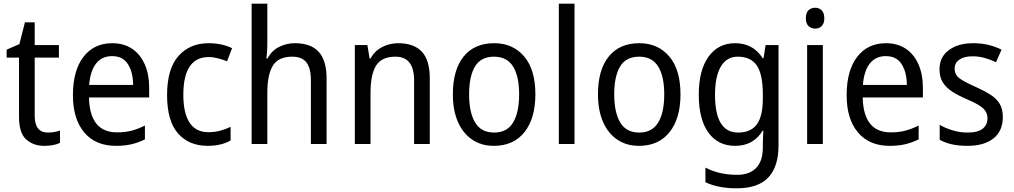

<svg xmlns="http://www.w3.org/2000/svg" viewBox="-20 -780 5493 1040"><path d="M239 -62Q256 -62 274 -65Q292 -68 305 -73V-6Q271 10 220 10Q161 10 122 -24.5Q83 -59 83 -148V-468H16V-511L85 -541L115 -659H168V-536H299V-468H168V-153Q168 -62 239 -62Z M588 -546Q651 -546 696 -515.5Q741 -485 764.5 -430.5Q788 -376 788 -306V-252H462Q466 -63 614 -63Q657 -63 692 -72Q727 -81 765 -100V-25Q728 -7 691.5 1.5Q655 10 608 10Q497 10 436 -63Q375 -136 375 -264Q375 -398 432 -472Q489 -546 588 -546ZM587 -476Q532 -476 500.5 -436Q469 -396 463 -320H701Q701 -387 673.5 -431.5Q646 -476 587 -476Z M1105 10Q1004 10 944.5 -57Q885 -124 885 -265Q885 -407 946.5 -476.5Q1008 -546 1110 -546Q1147 -546 1180.5 -538.5Q1214 -531 1237 -519L1210 -448Q1188 -457 1161 -464Q1134 -471 1111 -471Q973 -471 973 -266Q973 -167 1007 -115.5Q1041 -64 1108 -64Q1143 -64 1173 -72Q1203 -80 1229 -93V-19Q1178 10 1105 10Z M1428 -540Q1428 -498 1423 -463H1429Q1450 -504 1490 -525Q1530 -546 1577 -546Q1664 -546 1706.5 -499Q1749 -452 1749 -355V0H1664V-345Q1664 -410 1640 -441.5Q1616 -473 1563 -473Q1487 -473 1457.5 -423.5Q1428 -374 1428 -278V0H1343V-760H1428Z M2137 -546Q2222 -546 2265 -500Q2308 -454 2308 -355V0H2223V-345Q2223 -473 2122 -473Q2047 -473 2017 -424.5Q1987 -376 1987 -278V0H1902V-536H1970L1982 -463H1987Q2010 -505 2050.5 -525.5Q2091 -546 2137 -546Z M2880 -269Q2880 -139 2821 -64.5Q2762 10 2655 10Q2588 10 2538 -23.5Q2488 -57 2460.5 -119.5Q2433 -182 2433 -269Q2433 -402 2491.5 -474Q2550 -546 2657 -546Q2758 -546 2819 -474.5Q2880 -403 2880 -269ZM2521 -269Q2521 -171 2553.5 -116.5Q2586 -62 2657 -62Q2726 -62 2759 -116Q2792 -170 2792 -269Q2792 -367 2759 -420Q2726 -473 2656 -473Q2585 -473 2553 -420Q2521 -367 2521 -269Z M3092 0H3007V-760H3092Z M3666 -269Q3666 -139 3607 -64.5Q3548 10 3441 10Q3374 10 3324 -23.5Q3274 -57 3246.5 -119.5Q3219 -182 3219 -269Q3219 -402 3277.5 -474Q3336 -546 3443 -546Q3544 -546 3605 -474.5Q3666 -403 3666 -269ZM3307 -269Q3307 -171 3339.5 -116.5Q3372 -62 3443 -62Q3512 -62 3545 -116Q3578 -170 3578 -269Q3578 -367 3545 -420Q3512 -473 3442 -473Q3371 -473 3339 -420Q3307 -367 3307 -269Z M3962 -546Q4009 -546 4046.5 -526.5Q4084 -507 4111 -465H4116L4127 -536H4197V8Q4197 122 4142 181Q4087 240 3970 240Q3870 240 3801 207V128Q3876 167 3973 167Q4039 167 4075.5 130Q4112 93 4112 19V0Q4112 -14 4113 -36Q4114 -58 4115 -72H4111Q4061 10 3962 10Q3869 10 3817 -62Q3765 -134 3765 -267Q3765 -399 3817.5 -472.5Q3870 -546 3962 -546ZM3976 -473Q3916 -473 3884.5 -419.5Q3853 -366 3853 -266Q3853 -62 3978 -62Q4047 -62 4079.5 -106.5Q4112 -151 4112 -246V-268Q4112 -377 4079.5 -425Q4047 -473 3976 -473Z M4396 -738Q4417 -738 4431 -724Q4445 -710 4445 -681Q4445 -653 4431 -639Q4417 -625 4396 -625Q4374 -625 4359.5 -639Q4345 -653 4345 -681Q4345 -710 4359 -724Q4373 -738 4396 -738ZM4437 -536V0H4352V-536Z M4779 -546Q4842 -546 4887 -515.5Q4932 -485 4955.5 -430.5Q4979 -376 4979 -306V-252H4653Q4657 -63 4805 -63Q4848 -63 4883 -72Q4918 -81 4956 -100V-25Q4919 -7 4882.5 1.5Q4846 10 4799 10Q4688 10 4627 -63Q4566 -136 4566 -264Q4566 -398 4623 -472Q4680 -546 4779 -546ZM4778 -476Q4723 -476 4691.5 -436Q4660 -396 4654 -320H4892Q4892 -387 4864.5 -431.5Q4837 -476 4778 -476Z M5412 -147Q5412 -70 5361 -30Q5310 10 5221 10Q5172 10 5135 1.5Q5098 -7 5070 -23V-104Q5098 -87 5138.5 -74.5Q5179 -62 5221 -62Q5277 -62 5303 -83Q5329 -104 5329 -140Q5329 -171 5305.5 -193Q5282 -215 5216 -243Q5170 -263 5137.5 -284Q5105 -305 5087 -333.5Q5069 -362 5069 -405Q5069 -471 5119.5 -508.5Q5170 -546 5252 -546Q5295 -546 5333 -537Q5371 -528 5405 -511L5375 -443Q5346 -457 5314 -466Q5282 -475 5248 -475Q5202 -475 5176.5 -457Q5151 -439 5151 -409Q5151 -375 5177.5 -355.5Q5204 -336 5270 -307Q5314 -287 5346 -266.5Q5378 -246 5395 -217.5Q5412 -189 5412 -147Z"/></svg>

Font: Noto Sans Ethiopic SemCond
Style: Regular
Weight: 400
Width: 4
Designer: Monotype Design Team
Foundry: Monotype Imaging Inc.
Version: Version 2.102; ttfautohint (v1.8.4.7-5d5b)